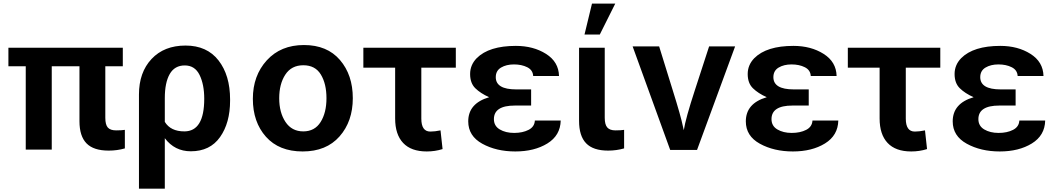

<svg xmlns="http://www.w3.org/2000/svg" viewBox="-20 -831 6061 1103"><path d="M28.3 -450.2V-556.6H685.5V-450.2H585V-154.3Q585 -114.3 599.6 -98.1Q614.3 -82 647 -82Q679.7 -82 697.3 -85V21.5Q653.3 34.2 604.5 34.2Q517.6 34.2 477.1 -7.3Q436.5 -48.8 436.5 -134.8V-450.2H277.3V28.3H127.9V-450.2Z M778.3 252.9V-288.1Q778.3 -415 850.6 -492.2Q922.9 -569.3 1045.9 -569.3Q1168.9 -569.3 1235.4 -483.9Q1301.8 -398.4 1301.8 -259.8V-252.9Q1301.8 -125 1244.1 -43.5Q1186.5 38.1 1076.2 38.1Q983.4 38.1 926.8 -37.1V252.9ZM926.8 -130.9Q960 -76.2 1039.1 -76.2Q1153.3 -76.2 1153.3 -263.7Q1153.3 -345.7 1126.5 -400.4Q1099.6 -455.1 1041.5 -455.1Q983.4 -455.1 955.1 -405.8Q926.8 -356.4 926.8 -267.6Z M1507.8 -45.4Q1432.6 -129.9 1432.6 -263.2Q1432.6 -396.5 1512.7 -484.4Q1592.8 -572.3 1726.1 -572.3Q1859.4 -572.3 1933.1 -486.3Q2006.8 -400.4 2006.8 -267.1Q2006.8 -133.8 1930.7 -47.4Q1854.5 39.1 1718.8 39.1Q1583 39.1 1507.8 -45.4ZM1619.1 -402.3Q1584 -348.6 1584 -266.6Q1584 -184.6 1620.1 -130.4Q1656.2 -76.2 1722.2 -76.2Q1788.1 -76.2 1821.8 -129.9Q1855.5 -183.6 1855.5 -266.6Q1855.5 -349.6 1823.2 -402.8Q1791 -456.1 1722.7 -456.1Q1654.3 -456.1 1619.1 -402.3Z M2067.4 -442.4V-556.6H2598.6V-442.4H2400.4V-149.4Q2400.4 -75.2 2452.1 -75.2Q2478.5 -75.2 2510.7 -82L2522.5 25.4Q2479.5 39.1 2431.6 39.1Q2341.8 39.1 2295.9 -9.8Q2250 -58.6 2250 -150.4V-442.4Z M2669.9 -133.8Q2669.9 -237.3 2790 -272.5Q2740.2 -294.9 2710.4 -324.2Q2680.7 -353.5 2680.7 -405.8Q2680.7 -458 2718.8 -497.1Q2789.1 -567.4 2943.4 -567.4Q3043.9 -567.4 3116.7 -521.5Q3189.5 -475.6 3191.4 -394.5H3043Q3041 -428.7 3008.8 -444.8Q2976.6 -460.9 2932.6 -460.9Q2888.7 -460.9 2858.4 -442.9Q2828.1 -424.8 2828.1 -387.7Q2828.1 -317.4 2945.3 -317.4H3031.2V-224.6H2937.5Q2817.4 -224.6 2817.4 -146.5Q2817.4 -107.4 2851.1 -87.4Q2884.8 -67.4 2933.6 -67.4Q2982.4 -67.4 3016.6 -85Q3050.8 -102.5 3052.7 -138.7H3201.2Q3199.2 -52.7 3124.5 -6.8Q3049.8 39.1 2940.4 39.1Q2831.1 39.1 2750.5 -5.4Q2669.9 -49.8 2669.9 -133.8Z M3306.6 -136.7V-556.6H3454.1V-154.3Q3454.1 -115.2 3468.8 -98.6Q3483.4 -82 3515.6 -82Q3547.9 -82 3565.4 -85V21.5Q3521.5 34.2 3473.6 34.2Q3387.7 34.2 3347.2 -7.8Q3306.6 -49.8 3306.6 -136.7ZM3337.9 -632.8 3380.9 -810.5H3514.6L3425.8 -632.8Z M3614.3 -564.5H3766.6L3844.7 -312.5Q3891.6 -163.1 3903.3 -104.5L3908.2 -83Q3918.9 -151.4 3971.7 -312.5L4053.7 -564.5H4203.1L3984.4 30.3H3830.1Z M4264.6 -133.8Q4264.6 -237.3 4384.8 -272.5Q4335 -294.9 4305.2 -324.2Q4275.4 -353.5 4275.4 -405.8Q4275.4 -458 4313.5 -497.1Q4383.8 -567.4 4538.1 -567.4Q4638.7 -567.4 4711.4 -521.5Q4784.2 -475.6 4786.1 -394.5H4637.7Q4635.7 -428.7 4603.5 -444.8Q4571.3 -460.9 4527.3 -460.9Q4483.4 -460.9 4453.1 -442.9Q4422.9 -424.8 4422.9 -387.7Q4422.9 -317.4 4540 -317.4H4626V-224.6H4532.2Q4412.1 -224.6 4412.1 -146.5Q4412.1 -107.4 4445.8 -87.4Q4479.5 -67.4 4528.3 -67.4Q4577.1 -67.4 4611.3 -85Q4645.5 -102.5 4647.5 -138.7H4795.9Q4793.9 -52.7 4719.2 -6.8Q4644.5 39.1 4535.2 39.1Q4425.8 39.1 4345.2 -5.4Q4264.6 -49.8 4264.6 -133.8Z M4850.6 -442.4V-556.6H5381.8V-442.4H5183.6V-149.4Q5183.6 -75.2 5235.4 -75.2Q5261.7 -75.2 5293.9 -82L5305.7 25.4Q5262.7 39.1 5214.8 39.1Q5125 39.1 5079.1 -9.8Q5033.2 -58.6 5033.2 -150.4V-442.4Z M5453.1 -133.8Q5453.1 -237.3 5573.2 -272.5Q5523.4 -294.9 5493.7 -324.2Q5463.9 -353.5 5463.9 -405.8Q5463.9 -458 5502 -497.1Q5572.3 -567.4 5726.6 -567.4Q5827.1 -567.4 5899.9 -521.5Q5972.7 -475.6 5974.6 -394.5H5826.2Q5824.2 -428.7 5792 -444.8Q5759.8 -460.9 5715.8 -460.9Q5671.9 -460.9 5641.6 -442.9Q5611.3 -424.8 5611.3 -387.7Q5611.3 -317.4 5728.5 -317.4H5814.5V-224.6H5720.7Q5600.6 -224.6 5600.6 -146.5Q5600.6 -107.4 5634.3 -87.4Q5668 -67.4 5716.8 -67.4Q5765.6 -67.4 5799.8 -85Q5834 -102.5 5835.9 -138.7H5984.4Q5982.4 -52.7 5907.7 -6.8Q5833 39.1 5723.6 39.1Q5614.3 39.1 5533.7 -5.4Q5453.1 -49.8 5453.1 -133.8Z"/></svg>

Font: GenEi M Gothic v2 Bold
Style: Regular
Weight: 700
Version: Version 2.0